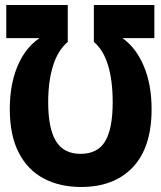

<svg xmlns="http://www.w3.org/2000/svg" viewBox="-20 -734 640 765"><path d="M595 -714V-582H468Q522 -544 553 -470.5Q584 -397 584 -299Q584 -147 509.5 -68Q435 11 303 11Q218 11 154 -23Q90 -57 54.5 -126Q19 -195 19 -300Q19 -395 49 -468.5Q79 -542 137 -582H5V-714H250V-567Q210 -533 191 -471Q172 -409 172 -327Q172 -222 203 -171.5Q234 -121 301 -121Q369 -121 399 -171Q429 -221 429 -327Q429 -413 410.5 -474Q392 -535 354 -567V-714Z"/></svg>

Font: Noto Sans Mono Black
Style: Regular
Weight: 900
Designer: Monotype Design Team
Foundry: Monotype Imaging Inc.
Version: Version 2.014